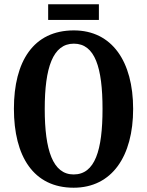

<svg xmlns="http://www.w3.org/2000/svg" viewBox="-20 -867 687 897"><path d="M205 -774H442V-847H205ZM324 10C503 10 602 -137 602 -358C602 -580 503 -725 325 -725C136 -725 45 -580 45 -359C45 -137 136 10 324 10ZM324 -52C227 -52 189 -165 189 -358C189 -551 227 -663 325 -663C424 -663 459 -551 459 -358C459 -165 424 -52 324 -52Z"/></svg>

Font: Noto Serif Sinhala ExtraCondensed
Style: Bold
Weight: 700
Width: 2
Designer: Jelle Bosma - Monotype Design Team
Foundry: Monotype Imaging Inc.
Version: Version 2.007